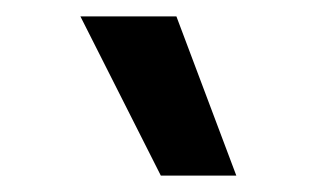

<svg xmlns="http://www.w3.org/2000/svg" viewBox="-20 -810 386 234"><path d="M176 -596 78 -790H195L268 -596Z"/></svg>

Font: Georama Condensed SemiBold
Style: Regular
Weight: 600
Width: 3
Designer: Jean-Baptiste Levee
Foundry: Production Type
Version: Version 1.000